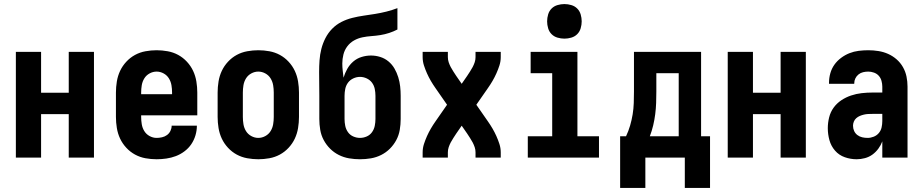

<svg xmlns="http://www.w3.org/2000/svg" viewBox="-20 -775 4540 944"><path d="M58 0V-520H182V-319H318V-520H442V0H318V-214H182V0Z M750 8Q722 8 695 3Q668 -2 644 -15Q620 -28 601 -48.5Q582 -69 570.5 -93.5Q559 -118 554.5 -145.5Q550 -173 550 -200V-320Q550 -347 554.5 -374.5Q559 -402 570.5 -426.5Q582 -451 601 -471.5Q620 -492 644 -505Q668 -518 695.5 -523Q723 -528 750 -528Q777 -528 804.5 -523Q832 -518 856 -505Q880 -492 899 -471.5Q918 -451 929.5 -426.5Q941 -402 945.5 -374.5Q950 -347 950 -320V-208H674V-200Q674 -182 677 -164Q680 -146 689.5 -130.5Q699 -115 715.5 -106Q732 -97 750 -97Q763 -97 776.5 -100Q790 -103 801 -111Q812 -119 818 -131.5Q824 -144 824 -157H948Q948 -133 941 -109.5Q934 -86 920.5 -66Q907 -46 887 -31Q867 -16 844.5 -7.5Q822 1 798 4.5Q774 8 750 8ZM674 -312H826V-320Q826 -338 823 -356Q820 -374 810.5 -389.5Q801 -405 784.5 -414Q768 -423 750 -423Q732 -423 715.5 -414Q699 -405 689.5 -389.5Q680 -374 677 -356Q674 -338 674 -320Z M1250 8Q1223 8 1195.5 3Q1168 -2 1144 -15Q1120 -28 1101 -48.5Q1082 -69 1070.5 -93.5Q1059 -118 1054.5 -145.5Q1050 -173 1050 -200V-320Q1050 -347 1054.5 -374.5Q1059 -402 1070.5 -426.5Q1082 -451 1101 -471.5Q1120 -492 1144 -505Q1168 -518 1195.5 -523Q1223 -528 1250 -528Q1277 -528 1304.5 -523Q1332 -518 1356 -505Q1380 -492 1399 -471.5Q1418 -451 1429.5 -426.5Q1441 -402 1445.5 -374.5Q1450 -347 1450 -320V-200Q1450 -173 1445.5 -145.5Q1441 -118 1429.5 -93.5Q1418 -69 1399 -48.5Q1380 -28 1356 -15Q1332 -2 1304.5 3Q1277 8 1250 8ZM1250 -97Q1268 -97 1284.5 -106Q1301 -115 1310.5 -130.5Q1320 -146 1323 -164Q1326 -182 1326 -200V-320Q1326 -338 1323 -356Q1320 -374 1310.5 -389.5Q1301 -405 1284.5 -414Q1268 -423 1250 -423Q1232 -423 1215.5 -414Q1199 -405 1189.5 -389.5Q1180 -374 1177 -356Q1174 -338 1174 -320V-200Q1174 -182 1177 -164Q1180 -146 1189.5 -130.5Q1199 -115 1215.5 -106Q1232 -97 1250 -97Z M1750 8Q1723 8 1696.5 3.5Q1670 -1 1646 -13Q1622 -25 1603 -44Q1584 -63 1571.5 -86.5Q1559 -110 1554.5 -136.5Q1550 -163 1550 -190V-304Q1550 -333 1549.5 -362.5Q1549 -392 1549 -421Q1549 -450 1551 -478.5Q1553 -507 1560 -534.5Q1567 -562 1580 -587.5Q1593 -613 1613 -633.5Q1633 -654 1658.5 -667Q1684 -680 1712 -687Q1740 -694 1768 -698Q1796 -702 1824 -706.5Q1852 -711 1880 -718Q1908 -725 1934 -735V-630Q1915 -620 1893.5 -613Q1872 -606 1850 -602.5Q1828 -599 1806 -597.5Q1784 -596 1762 -591.5Q1740 -587 1720.5 -576Q1701 -565 1687.5 -547Q1674 -529 1668.5 -507Q1663 -485 1663 -463Q1663 -445 1665 -428Q1667 -411 1669 -393Q1676 -416 1687.5 -436.5Q1699 -457 1717 -472.5Q1735 -488 1758 -495Q1781 -502 1804 -502Q1827 -502 1849.5 -495Q1872 -488 1890 -473Q1908 -458 1919.5 -438Q1931 -418 1938 -395.5Q1945 -373 1947.5 -350Q1950 -327 1950 -304V-190Q1950 -163 1945.5 -136.5Q1941 -110 1928.5 -86.5Q1916 -63 1897 -44Q1878 -25 1854 -13Q1830 -1 1803.5 3.5Q1777 8 1750 8ZM1750 -97Q1767 -97 1783 -104Q1799 -111 1809 -125Q1819 -139 1822.5 -156Q1826 -173 1826 -190V-304Q1826 -321 1822.5 -338Q1819 -355 1809 -368.5Q1799 -382 1783 -389.5Q1767 -397 1750 -397Q1733 -397 1717 -389.5Q1701 -382 1691 -368.5Q1681 -355 1677.5 -338Q1674 -321 1674 -304V-190Q1674 -173 1677.5 -156Q1681 -139 1691 -125Q1701 -111 1717 -104Q1733 -97 1750 -97Z M2058 0V-26Q2058 -47 2064.5 -67Q2071 -87 2079.5 -106Q2088 -125 2098.5 -143Q2109 -161 2121 -178L2178 -260L2121 -342Q2109 -359 2098.5 -377Q2088 -395 2079.5 -414Q2071 -433 2064.5 -453Q2058 -473 2058 -494V-520H2182V-494Q2182 -481 2186 -469Q2190 -457 2196 -445.5Q2202 -434 2209 -423.5Q2216 -413 2223 -402L2250 -363L2277 -402Q2284 -413 2291 -423.5Q2298 -434 2304 -445.5Q2310 -457 2314 -469Q2318 -481 2318 -494V-520H2442V-494Q2442 -473 2435.5 -453Q2429 -433 2420.5 -414Q2412 -395 2401.5 -377Q2391 -359 2379 -342L2322 -260L2379 -178Q2391 -161 2401.5 -143Q2412 -125 2420.5 -106Q2429 -87 2435.5 -67Q2442 -47 2442 -26V0H2318V-26Q2318 -39 2314 -51Q2310 -63 2304 -74.5Q2298 -86 2291 -96.5Q2284 -107 2277 -118L2250 -157L2223 -118Q2216 -107 2209 -96.5Q2202 -86 2196 -74.5Q2190 -63 2186 -51Q2182 -39 2182 -26V0Z M2575 0V-105H2695V-415H2589V-520H2819V-105H2925V0ZM2755 -585Q2738 -585 2721 -590Q2704 -595 2692 -607Q2680 -619 2675 -636Q2670 -653 2670 -670Q2670 -687 2675 -704Q2680 -721 2692 -733Q2704 -745 2721 -750Q2738 -755 2755 -755Q2772 -755 2789 -750Q2806 -745 2818 -733Q2830 -721 2835 -704Q2840 -687 2840 -670Q2840 -653 2835 -636Q2830 -619 2818 -607Q2806 -595 2789 -590Q2772 -585 2755 -585Z M3153 149H3029V-105H3058Q3070 -130 3078 -157.5Q3086 -185 3090.5 -212.5Q3095 -240 3096 -268.5Q3097 -297 3097 -325V-520H3427V-105H3471V149H3347V0H3153ZM3317 -105V-415H3207V-325Q3207 -297 3206 -269Q3205 -241 3201.5 -213.5Q3198 -186 3191.5 -158.5Q3185 -131 3175 -105Z M3558 0V-520H3682V-319H3818V-520H3942V0H3818V-214H3682V0Z M4192 8Q4162 8 4133.5 -2Q4105 -12 4085.5 -34.5Q4066 -57 4058 -86Q4050 -115 4050 -145Q4050 -171 4056.5 -197.5Q4063 -224 4078.5 -245.5Q4094 -267 4116.5 -282Q4139 -297 4164.5 -305.5Q4190 -314 4216.5 -317Q4243 -320 4269 -320H4318V-349Q4318 -363 4314 -377.5Q4310 -392 4300.5 -402.5Q4291 -413 4277 -418Q4263 -423 4249 -423Q4236 -423 4223.5 -420Q4211 -417 4201 -409Q4191 -401 4185.5 -389.5Q4180 -378 4180 -365V-363H4056V-368Q4056 -392 4062.5 -415Q4069 -438 4082.5 -457Q4096 -476 4115.5 -490.5Q4135 -505 4156.5 -513.5Q4178 -522 4201.5 -525Q4225 -528 4249 -528Q4274 -528 4299 -524Q4324 -520 4346.5 -510Q4369 -500 4388 -483.5Q4407 -467 4419.5 -445Q4432 -423 4437 -398.5Q4442 -374 4442 -349V0H4318V-80Q4311 -61 4298.5 -44Q4286 -27 4269.5 -15Q4253 -3 4232.5 2.5Q4212 8 4192 8ZM4246 -97Q4261 -97 4276 -103Q4291 -109 4301 -121Q4311 -133 4314.5 -148.5Q4318 -164 4318 -180V-215H4269Q4259 -215 4248.5 -214.5Q4238 -214 4227.5 -211.5Q4217 -209 4207.5 -205Q4198 -201 4190 -194Q4182 -187 4178 -177Q4174 -167 4174 -157Q4174 -143 4179.5 -131Q4185 -119 4195.5 -111Q4206 -103 4219 -100Q4232 -97 4246 -97Z"/></svg>

Font: Iosevka Term Curly Extrabold
Style: Regular
Weight: 800
Designer: Belleve Invis
Foundry: Belleve Invis
Version: Version 32.3.0